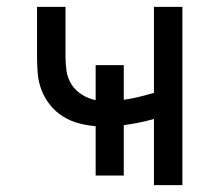

<svg xmlns="http://www.w3.org/2000/svg" viewBox="-20 -540 640 560"><path d="M429 0V-193Q408 -187 386 -182.5Q364 -178 341 -175V-28H259V-172Q234 -174 209.5 -180.5Q185 -187 163.5 -200.5Q142 -214 126 -234Q110 -254 101 -277.5Q92 -301 90 -326Q88 -351 88 -376V-520H171V-376Q171 -355 174 -333.5Q177 -312 188.5 -294Q200 -276 219 -264Q238 -252 259 -248V-350H341V-249Q364 -252 385.5 -257.5Q407 -263 429 -269V-520H512V0Z"/></svg>

Font: Iosevka Aile
Style: Regular
Weight: 400
Designer: Belleve Invis
Foundry: Belleve Invis
Version: Version 28.0.1; ttfautohint (v1.8.4)